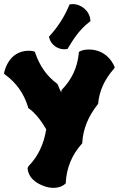

<svg xmlns="http://www.w3.org/2000/svg" viewBox="-44 -923 576 931"><path d="M511 -600C511 -599 482 -683 386 -683C360 -683 345 -675 344 -674L338 -671V-664C331 -596 305 -539 257 -489L254 -486V-482C254 -479 253 -477 253 -475C246 -487 241 -500 237 -511L233 -517C184 -553 149 -602 127 -666L125 -672L119 -674C118 -674 109 -677 96 -677C-8 -677 -24 -566 -24 -571V-565L-19 -561C36 -521 72 -469 92 -404L93 -399L96 -397C127 -376 159 -333 180 -296V-295C168 -222 140 -164 94 -117L90 -108C90 -105 89 -53 161 -24C182 -15 200 -12 215 -12C251 -12 270 -29 271 -31L275 -34V-39C279 -110 305 -172 352 -225L355 -228V-232C359 -297 383 -357 429 -416L432 -419V-422C438 -483 463 -538 508 -589L512 -594ZM394 -826C391 -868 352 -903 309 -903C306 -903 303 -903 300 -902H294L291 -896C268 -841 236 -792 197 -749L193 -745L195 -739C203 -707 234 -684 268 -684C271 -684 275 -685 278 -685L284 -686L286 -690C313 -735 341 -779 390 -817L395 -820Z"/></svg>

Font: Hanalei Fill
Style: Regular
Weight: 400
Designer: Astigmatic (AOETI)
Foundry: Astigmatic (AOETI)
Version: Version 1.000